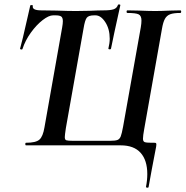

<svg xmlns="http://www.w3.org/2000/svg" viewBox="-20 -673 859 889"><path d="M271 -575Q271 -591 263.5 -596.5Q256 -602 237 -602H226Q206 -602 177.5 -580Q149 -558 123 -522Q97 -486 84 -446Q83 -443 77.5 -444Q72 -445 73 -448Q81 -474 110 -603L120 -647Q121 -650 127 -649.5Q133 -649 132 -646Q127 -625 171 -625L241 -624Q295 -622 331 -622L395 -623Q437 -625 460 -625Q491 -625 506 -630Q521 -635 526 -650Q527 -653 532.5 -652.5Q538 -652 537 -648Q535 -640 510 -525L494 -448Q493 -444 487 -444.5Q481 -445 482 -449Q488 -473 488 -494Q488 -539 467.5 -570.5Q447 -602 422 -602H416Q390 -602 381.5 -590.5Q373 -579 367 -542L285 -80Q280 -47 280 -38Q280 -26 287 -23.5Q294 -21 319 -21H488Q514 -21 524 -25Q534 -29 539 -41.5Q544 -54 550 -87L632 -547Q635 -565 635 -578Q635 -600 622 -606.5Q609 -613 570 -613Q566 -613 566 -619Q566 -625 570 -625L623 -624Q669 -622 699 -622Q725 -622 769 -624L815 -625Q819 -625 819 -619Q819 -613 815 -613Q784 -613 768 -607Q752 -601 743.5 -585.5Q735 -570 730 -540L648 -77Q642 -44 642 -31Q642 -18 650 -15Q658 -12 682 -12H694Q700 -12 702 -10.5Q704 -9 704 -4Q704 2 703 6Q681 119 668 193Q667 197 661 196Q655 195 656 192Q662 161 662 133Q662 69 631 34.5Q600 0 539 0H101Q97 0 97 -6Q97 -12 101 -12Q146 -12 162.5 -26.5Q179 -41 186 -84L268 -547Q271 -564 271 -575Z"/></svg>

Font: Cormorant Garamond
Style: Bold Italic
Weight: 700
Italic angle: -10°
Designer: Christian Thalmann (Catharsis Fonts)
Foundry: Catharsis Fonts
Version: Version 4.000